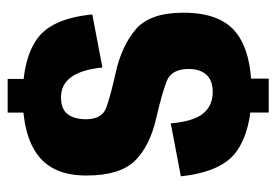

<svg xmlns="http://www.w3.org/2000/svg" viewBox="-132 -592 731 508"><g transform="rotate(-90 234.0 -337.5)"><path d="M190.6 -604.1H279.6V-683.2H190.6ZM190.7 7.5H280.6V-72.5H190.7ZM244.8 -37.9Q351.1 -37.9 403 -79.4Q454.9 -121 454.9 -218.4Q454.9 -307.1 410.8 -344.4Q366.8 -381.8 295.3 -397.6Q235.5 -410.9 204.2 -422.1Q173 -433.4 173 -475.9Q173 -506.9 186.5 -524.5Q199.9 -542.1 231.4 -542.1Q265 -542.1 284.7 -514.8Q304.5 -487.5 309.9 -432.6L450.3 -459.3Q439.7 -566.8 386 -605.1Q332.2 -643.4 232.5 -643.4Q130.8 -643.4 77.5 -603Q24.1 -562.6 24.1 -474.8Q24.1 -386 63.4 -346.2Q102.7 -306.4 178.6 -289.5Q240.6 -275.2 273.3 -262.6Q306 -249.9 306 -204.5Q306 -174.5 290.9 -157.6Q275.8 -140.7 245.5 -140.7Q208.8 -140.7 188.2 -166Q167.5 -191.2 162.1 -251.7L22 -225Q33.7 -115 89.5 -76.5Q145.3 -37.9 244.8 -37.9Z"/></g></svg>

Font: Anybody Thin Condensed
Style: Regular
Weight: 100
Width: 3
Version: Version 1.113;gftools[0.9.25]